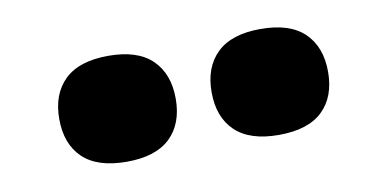

<svg xmlns="http://www.w3.org/2000/svg" viewBox="-35 -875 663 332"><g transform="rotate(-10 296.5 -709.0)"><path d="M433.5 -616.5Q382.5 -616.5 357 -641Q331.5 -665.5 331.5 -709.5Q331.5 -753 357 -777.8Q382.5 -802.5 433.5 -802.5Q485 -802.5 510.5 -777.8Q536 -753 536 -709.5Q536 -665.5 510.5 -641Q485 -616.5 433.5 -616.5ZM166.5 -616.5Q115 -616.5 89.5 -641Q64 -665.5 64 -709.5Q64 -753 89.5 -777.8Q115 -802.5 166.5 -802.5Q217.5 -802.5 243 -777.8Q268.5 -753 268.5 -709.5Q268.5 -665.5 243 -641Q217.5 -616.5 166.5 -616.5Z"/></g></svg>

Font: Encode Sans SmExp XBd
Style: Regular
Weight: 800
Width: 6
Designer: Multiple Designers
Foundry: Impallari Type
Version: Version 3.002; ttfautohint (v1.8.3) -l 8 -r 50 -G 200 -x 14 